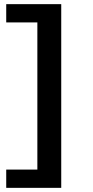

<svg xmlns="http://www.w3.org/2000/svg" viewBox="-20 -725 447 925"><path d="M10 180V92H160V-617H10V-705H275V180Z"/></svg>

Font: Nunito Sans 10pt Expanded SemiBold
Style: Regular
Weight: 600
Width: 7
Designer: Vernon Adams
Foundry: Vernon Adams
Version: Version 3.101;gftools[0.9.27]